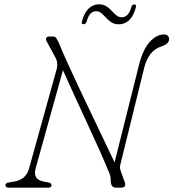

<svg xmlns="http://www.w3.org/2000/svg" viewBox="-20 -869 803 889"><path d="M144.5 -87.5Q131.5 -38 182 -28.5L203.5 -24.5Q218.5 -22 218.5 -10.5Q218.5 0 202 0H22Q5 0 5 -12Q5 -22 23.5 -24.5L47 -28.5Q71.5 -32.5 89.5 -47.5Q107.5 -62.5 114 -87L241.5 -546Q251 -579.5 235 -605.5L197.5 -675Q191 -684.5 194 -692.2Q197 -700 207 -700H225Q235.5 -700 240.5 -692.5Q245.5 -685 253 -669.5Q265 -639 288.5 -586.8Q312 -534.5 342 -470.8Q372 -407 403.5 -341.2Q435 -275.5 463 -216.8Q491 -158 510.5 -117L624.5 -572Q642.5 -641.5 673.8 -675.5Q705 -709.5 739 -709.5Q751 -709.5 757 -703.2Q763 -697 763 -688.5Q763 -665.5 727 -654Q668.5 -635.5 648 -556.5L539 -114Q536 -104 535.5 -95.8Q535 -87.5 539.5 -75.5L557 -27.5Q567.5 0 539.5 0H517Q493 0 493 -31Q493 -44 490.8 -53.5Q488.5 -63 481 -79.5Q467.5 -113.5 442.2 -170Q417 -226.5 386.2 -293Q355.5 -359.5 325.2 -425.2Q295 -491 271.5 -544ZM530.5 -756.5Q510 -756.5 496 -765.5Q482 -774.5 471.2 -786.5Q460.5 -798.5 449.8 -807.8Q439 -817 425.5 -817Q394 -817 381.5 -770Q377.5 -757 366.5 -757Q355.5 -757 359.5 -770Q370 -810 390.5 -829.5Q411 -849 438 -849Q458.5 -849 472.5 -840Q486.5 -831 497.2 -819Q508 -807 518.8 -798Q529.5 -789 544 -789Q575 -789 587.5 -835Q591 -848.5 602.5 -848.5Q613 -848.5 609 -835Q598.5 -794.5 578 -775.5Q557.5 -756.5 530.5 -756.5Z"/></svg>

Font: Fraunces 9pt Soft Thin
Style: Italic
Weight: 100
Italic angle: -16°
Version: Version 1.000;[b76b70a41]